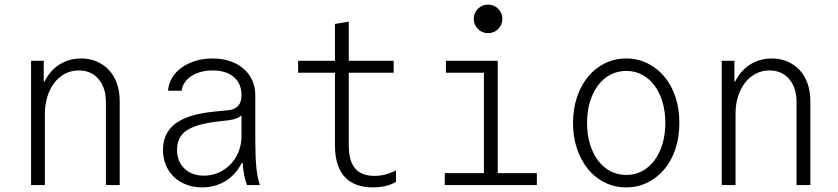

<svg xmlns="http://www.w3.org/2000/svg" viewBox="-20 -804 3640 834"><path d="M115 0H175V-310Q175 -351 186 -385.5Q197 -420 216.5 -445Q236 -470 263 -484Q290 -498 322 -498Q376 -498 408 -460.5Q440 -423 440 -360V0H500V-365Q500 -407 488 -441Q476 -475 454 -499Q432 -523 401 -536.5Q370 -550 332 -550Q291 -550 257 -534Q223 -518 199 -489.5Q175 -461 161.5 -420.5Q148 -380 148 -330L178 -450H170V-540H115Z M1029 -391Q1029 -360 1014.5 -344Q1000 -328 970 -325L909 -319Q797 -308 742.5 -267.5Q688 -227 688 -153Q688 -117 700.5 -87Q713 -57 735.5 -35.5Q758 -14 789.5 -2Q821 10 858 10Q902 10 938.5 -6.5Q975 -23 1001 -52.5Q1027 -82 1041.5 -123Q1056 -164 1056 -214L1004 -96H1034Q1036 -65 1041 -41.5Q1046 -18 1053 0H1109Q1098 -31 1093.5 -77.5Q1089 -124 1089 -193V-390Q1089 -426 1075.5 -455.5Q1062 -485 1037.5 -506Q1013 -527 979 -538.5Q945 -550 903 -550Q863 -550 829 -539.5Q795 -529 769 -510.5Q743 -492 727.5 -466Q712 -440 710 -410H769Q774 -449 811.5 -473.5Q849 -498 904 -498Q962 -498 995.5 -469.5Q1029 -441 1029 -391ZM1029 -327V-214Q1029 -177 1016.5 -145.5Q1004 -114 982 -91Q960 -68 930 -54.5Q900 -41 866 -41Q813 -41 781 -72Q749 -103 749 -154Q749 -208 789 -236Q829 -264 917 -275L975 -282Q1014 -287 1033 -306Q1052 -325 1052 -365Z M1495 -173V-488H1690V-540H1495V-710L1435 -700V-540H1275V-488H1435V-173Q1435 -82 1477 -36Q1519 10 1600 10Q1629 10 1654.5 4Q1680 -2 1700 -14V-64Q1677 -52 1654 -46Q1631 -40 1607 -40Q1550 -40 1522.5 -72.5Q1495 -105 1495 -173Z M1912 0H2312V-52H2142V-540H1917V-488H2082V-52H1912ZM2038 -722Q2038 -696 2056 -678Q2074 -660 2100 -660Q2126 -660 2144 -678Q2162 -696 2162 -722Q2162 -748 2144 -766Q2126 -784 2100 -784Q2074 -784 2056 -766Q2038 -748 2038 -722Z M2700 10Q2750 10 2792.5 -11Q2835 -32 2866 -69Q2897 -106 2914 -157.5Q2931 -209 2931 -270Q2931 -331 2914 -382.5Q2897 -434 2866 -471Q2835 -508 2792.5 -529Q2750 -550 2700 -550Q2650 -550 2607.5 -529Q2565 -508 2534.5 -471Q2504 -434 2486.5 -382.5Q2469 -331 2469 -270Q2469 -209 2486.5 -157.5Q2504 -106 2534.5 -69Q2565 -32 2607.5 -11Q2650 10 2700 10ZM2700 -44Q2663 -44 2631.5 -60.5Q2600 -77 2577.5 -107Q2555 -137 2542.5 -178.5Q2530 -220 2530 -270Q2530 -320 2542.5 -361.5Q2555 -403 2577.5 -433Q2600 -463 2631.5 -479.5Q2663 -496 2700 -496Q2738 -496 2769 -479.5Q2800 -463 2822.5 -433Q2845 -403 2857.5 -361.5Q2870 -320 2870 -270Q2870 -220 2857.5 -178.5Q2845 -137 2822.5 -107Q2800 -77 2769 -60.5Q2738 -44 2700 -44Z M3115 0H3175V-310Q3175 -351 3186 -385.5Q3197 -420 3216.5 -445Q3236 -470 3263 -484Q3290 -498 3322 -498Q3376 -498 3408 -460.5Q3440 -423 3440 -360V0H3500V-365Q3500 -407 3488 -441Q3476 -475 3454 -499Q3432 -523 3401 -536.5Q3370 -550 3332 -550Q3291 -550 3257 -534Q3223 -518 3199 -489.5Q3175 -461 3161.5 -420.5Q3148 -380 3148 -330L3178 -450H3170V-540H3115Z"/></svg>

Font: CommitMonoV143 ExtLt
Style: Regular
Weight: 200
Monospace: yes
Designer: Eigil Nikolajsen
Foundry: Eigil Nikolajsen
Version: Version 1.143